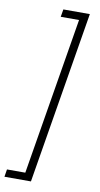

<svg xmlns="http://www.w3.org/2000/svg" viewBox="-100 -815 521 997"><g transform="rotate(10 161.0 -316.5)"><path d="M-0.5 137.7 5.9 98.1H102.5L239.7 -731H143.1L149.9 -771H289.6L139.2 137.7Z"/></g></svg>

Font: Inter 17pt ExtraLight
Style: Italic
Weight: 250
Italic angle: -9.3988°
Version: Version 4.001;git-66647c0bb